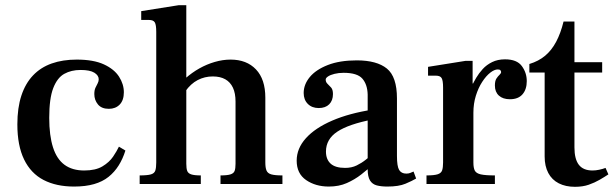

<svg xmlns="http://www.w3.org/2000/svg" viewBox="-20 -710 2370 741"><path d="M266 10Q197 10 148 -15.5Q99 -41 73 -94.5Q47 -148 47 -230Q47 -294 62.5 -341Q78 -388 107.5 -419Q137 -450 179.5 -465Q222 -480 276 -480Q341 -480 381 -461.5Q421 -443 439.5 -414Q458 -385 458 -354Q458 -323 442 -306.5Q426 -290 400 -290Q372 -290 358 -307Q344 -324 344 -347Q344 -362 348.5 -371.5Q353 -381 357 -388.5Q361 -396 361 -404Q361 -419 344 -429.5Q327 -440 291 -440Q255 -440 228 -425Q201 -410 185.5 -370Q170 -330 170 -255Q170 -187 184.5 -141.5Q199 -96 229 -74Q259 -52 305 -52Q349 -52 375.5 -68Q402 -84 416.5 -105.5Q431 -127 439 -144L464 -129Q454 -97 438 -71.5Q422 -46 399 -27.5Q376 -9 343 0.5Q310 10 266 10Z M831 0V-33Q857 -33 869.5 -37Q882 -41 885.5 -50.5Q889 -60 889 -78V-318Q889 -350 879 -371.5Q869 -393 849.5 -404Q830 -415 801 -415Q770 -415 743 -401Q716 -387 695 -357V-407Q721 -430 749.5 -446Q778 -462 809 -471Q840 -480 870 -480Q932 -480 968 -442Q1004 -404 1004 -333V-83Q1004 -63 1008.5 -52Q1013 -41 1027 -37Q1041 -33 1070 -33V0ZM519 0V-33Q549 -33 562.5 -37Q576 -41 579.5 -52Q583 -63 583 -83V-587Q583 -614 577.5 -623.5Q572 -633 555 -633H525V-667L670 -690H699V-78Q699 -60 702.5 -50.5Q706 -41 718 -37Q730 -33 755 -33V0ZM696 -401V-411H704V-401Z M1475 10Q1451 10 1434 5.5Q1417 1 1408 -13.5Q1399 -28 1399 -57V-345Q1398 -384 1378.5 -406.5Q1359 -429 1306 -429Q1287 -429 1271 -425Q1255 -421 1246 -415Q1237 -409 1237 -403Q1237 -393 1244 -386.5Q1251 -380 1258 -372Q1265 -364 1265 -347Q1265 -322 1250.5 -307.5Q1236 -293 1210 -293Q1184 -293 1168 -309Q1152 -325 1152 -351Q1152 -384 1175.5 -412.5Q1199 -441 1245 -459Q1291 -477 1357 -477Q1434 -477 1473 -445.5Q1512 -414 1512 -330V-108Q1512 -68 1520.5 -54Q1529 -40 1548 -40Q1557 -40 1563 -42.5Q1569 -45 1576 -48L1586 -21Q1571 -12 1545 -1Q1519 10 1475 10ZM1249 10Q1198 10 1161.5 -15Q1125 -40 1125 -90Q1125 -137 1160.5 -176.5Q1196 -216 1262 -244.5Q1328 -273 1419 -287V-249Q1326 -231 1282 -202Q1238 -173 1238 -125Q1238 -95 1256 -78.5Q1274 -62 1312 -62Q1337 -62 1356.5 -71.5Q1376 -81 1391.5 -93.5Q1407 -106 1418 -115V-74Q1399 -56 1374 -36.5Q1349 -17 1318.5 -3.5Q1288 10 1249 10Z M1626 0V-33Q1656 -33 1669.5 -37.5Q1683 -42 1686.5 -53Q1690 -64 1690 -83V-372Q1690 -399 1684.5 -408.5Q1679 -418 1662 -418H1632V-452L1776 -475H1804V-388H1807V-83Q1807 -62 1812.5 -51.5Q1818 -41 1835.5 -37Q1853 -33 1890 -33V0ZM1802 -272V-380Q1808 -393 1818 -410Q1828 -427 1843 -443.5Q1858 -460 1879.5 -470.5Q1901 -481 1929 -481Q1975 -481 1994 -455Q2013 -429 2013 -397Q2013 -365 1996.5 -346Q1980 -327 1948 -327Q1921 -327 1905.5 -341Q1890 -355 1890 -380Q1890 -398 1896 -407Q1902 -416 1908 -421.5Q1914 -427 1914 -432Q1914 -435 1911.5 -438.5Q1909 -442 1901 -442Q1888 -442 1872 -429.5Q1856 -417 1841 -394Q1826 -371 1816.5 -340.5Q1807 -310 1807 -275Z M2199 11Q2163 11 2136.5 -2.5Q2110 -16 2096 -42.5Q2082 -69 2082 -106V-430H2023V-463Q2059 -474 2084 -495Q2109 -516 2126.5 -549Q2144 -582 2155 -627H2197V-470H2304V-430H2197V-141Q2197 -96 2214 -74Q2231 -52 2267 -52Q2279 -52 2293 -55Q2307 -58 2317 -62L2328 -37Q2313 -27 2294 -16Q2275 -5 2252 3Q2229 11 2199 11Z"/></svg>

Font: Frank Ruhl Libre Medium
Style: Regular
Weight: 500
Designer: Yanek Iontef
Foundry: Fontef
Version: Version 6.004